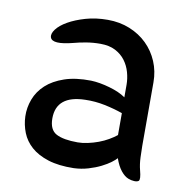

<svg xmlns="http://www.w3.org/2000/svg" viewBox="-65 -545 637 648"><g transform="rotate(10 254.0 -221.5)"><path d="M354 -277Q354 -298 348 -319.5Q342 -341 329 -358.5Q316 -376 295 -387Q274 -398 243 -398Q218 -398 194.5 -394Q171 -390 153 -385Q83 -367 75 -390Q71 -402 83 -418Q95 -434 119.5 -448Q144 -462 178.5 -472Q213 -482 254 -482Q295 -482 329.5 -468Q364 -454 389 -429.5Q414 -405 428 -372Q442 -339 442 -301V-83Q442 -68 443 -44Q444 -20 449 -1Q457 29 451 35Q446 39 435.5 38.5Q425 38 415 34Q402 29 389.5 13.5Q377 -2 368 -28Q363 -22 350.5 -12.5Q338 -3 319 6.5Q300 16 276.5 23Q253 30 227 31Q175 32 139 20.5Q103 9 80.5 -11Q58 -31 47.5 -57.5Q37 -84 36 -113Q35 -143 46 -172Q57 -201 81 -223Q105 -245 143 -258Q181 -271 234 -270Q263 -269 298 -259Q333 -249 354 -234ZM355 -180Q327 -190 293.5 -197Q260 -204 226 -203Q127 -201 127 -122Q127 -83 151.5 -70Q176 -57 225 -57Q241 -57 259.5 -61Q278 -65 295.5 -71.5Q313 -78 328.5 -87Q344 -96 355 -105Z"/></g></svg>

Font: Yeon Sung
Style: Regular
Weight: 400
Version: Version 1.001